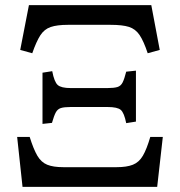

<svg xmlns="http://www.w3.org/2000/svg" viewBox="-20 -730 703 750"><path d="M106 -522 59 -535 93 -710H571L604 -535L557 -522Q541 -570 525 -593.5Q509 -617 483.5 -625Q458 -633 412 -633H245Q203 -633 178 -624.5Q153 -616 137.5 -592Q122 -568 106 -522ZM146 -246V-446L184 -452Q192 -410 205.5 -398Q219 -386 256 -386H400Q425 -386 438.5 -390Q452 -394 459 -408Q466 -422 473 -450L511 -454V-255L473 -249Q465 -289 452 -300.5Q439 -312 400 -312H256Q231 -312 218 -308Q205 -304 198 -291Q191 -278 183 -250ZM68 0 47 -195H96Q111 -147 126 -121.5Q141 -96 164.5 -86.5Q188 -77 227 -77H436Q475 -77 499 -86.5Q523 -96 538 -121.5Q553 -147 567 -195H616L594 0Z"/></svg>

Font: Literata 36pt Medium
Style: Regular
Weight: 500
Designer: Latin by Veronika Burian and Jose Scaglione. Greek by Irene Vlachou. Cyrillic by Vera Evstafieva.
Foundry: TypeTogether
Version: Version 3.002